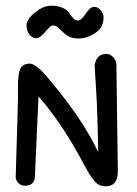

<svg xmlns="http://www.w3.org/2000/svg" viewBox="-20 -650 480 673"><path d="M223 -604Q239 -578 252 -578Q265 -578 280.5 -602Q296 -626 309.5 -626Q323 -626 333 -614Q343 -602 343 -589Q343 -553 313.5 -534Q284 -515 256.5 -515Q229 -515 214 -526.5Q199 -538 188 -549.5Q177 -561 164 -561Q158 -561 139 -538.5Q120 -516 107 -516Q94 -516 83.5 -528.5Q73 -541 73 -561.5Q73 -582 102.5 -606Q132 -630 158.5 -630Q185 -630 201 -622Q217 -614 223 -604ZM115 -312 104 -69Q103 -37 102 -26Q98 1 67 1Q55 1 45.5 -7.5Q36 -16 35 -29Q43 -289 43 -309.5Q43 -330 43 -355Q43 -380 48 -400Q55 -427 84 -427Q98 -427 119 -408Q140 -389 180 -338Q275 -221 324 -117Q322 -259 317 -333.5Q312 -408 312 -415Q312 -422 312 -423Q319 -461 353 -461Q366 -461 377 -449.5Q388 -438 388 -421L393 -49Q393 3 351 3Q326 3 312 -14.5Q298 -32 292 -42Q286 -52 274 -74Q197 -219 115 -312Z"/></svg>

Font: Patrick Hand SC
Style: Regular
Weight: 400
Designer: Patrick Wagesreiter
Foundry: Patrick Wagesreiter
Version: Version 1.003;PS 001.003;hotconv 1.0.70;makeotf.lib2.5.58329